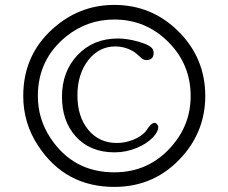

<svg xmlns="http://www.w3.org/2000/svg" viewBox="-20 -735 916 770"><path d="M668.9 -148.9Q744.6 -235.4 744.6 -350.1Q744.6 -477.1 654.8 -566.9Q564.9 -656.7 438.5 -656.7Q330.1 -656.7 246.1 -589.4Q131.8 -497.1 131.8 -350.1Q131.8 -258.3 182.1 -182.1Q272.9 -43.9 438.5 -43.9Q577.6 -43.9 668.9 -148.9ZM696.3 -608.4Q803.2 -501.5 803.2 -350.1Q803.2 -213.4 713.4 -110.4Q604 14.6 438.5 14.6Q241.7 14.6 133.3 -149.9Q73.2 -240.7 73.2 -350.1Q73.2 -525.4 209.5 -634.8Q309.6 -715.3 438.5 -715.3Q589.4 -715.3 696.3 -608.4ZM609.9 -236.8Q614.7 -231.4 614.7 -225.6Q614.7 -206.5 592.3 -183.1Q568.4 -158.7 530.3 -142.6Q486.8 -124 439.5 -124Q340.8 -124 283.2 -188.5Q228.5 -250 228.5 -346.7Q228.5 -448.7 291.5 -514.6Q354.5 -580.6 452.6 -580.6Q490.7 -580.6 535.2 -567.9Q572.8 -556.6 584 -546.9Q596.2 -538.1 596.2 -523.4Q596.2 -494.1 567.4 -494.1Q555.2 -494.1 546.4 -502.9Q524.9 -523.4 510.7 -531.2Q479 -548.8 442.4 -548.8Q377 -548.8 333.5 -493.2Q290.5 -437 290.5 -353Q290.5 -266.6 334 -214.4Q377.4 -161.6 448.7 -161.6Q482.4 -161.6 513.7 -174.3Q544.9 -186.5 564 -207.5Q573.7 -222.2 579.6 -229Q589.8 -242.2 600.1 -242.2Q605 -242.2 609.9 -236.8Z"/></svg>

Font: inglobal
Style: Regular
Weight: 400
Designer: Andrey Kochetov, Denis Davydov, Evgeny Yurtaev
Foundry: inglobal
Version: Version 1.00 September 25, 2014, initial release